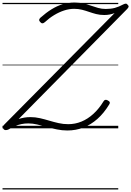

<svg xmlns="http://www.w3.org/2000/svg" viewBox="-20 -1018 1040 1523"><path d="M514 17Q472 17 431 8.5Q390 0 351 -11Q312 -22 275.5 -30.5Q239 -39 204 -39Q175 -39 149 -33.5Q123 -28 98.5 -17.5Q74 -7 47 9Q37 14 25.5 14Q14 14 7 4Q0 -6 3 -14Q6 -22 16 -32L889 -914Q870 -907 850.5 -903Q831 -899 807 -899Q772 -899 743 -906.5Q714 -914 687 -923.5Q660 -933 631 -940.5Q602 -948 568 -948Q529 -948 489 -935Q449 -922 410 -898.5Q371 -875 334 -841Q325 -833 316.5 -833Q308 -833 299 -843Q290 -852 290.5 -860Q291 -868 300 -877Q345 -917 388.5 -944Q432 -971 477 -984.5Q522 -998 571 -998Q611 -998 642.5 -990.5Q674 -983 702 -973Q730 -963 758.5 -955Q787 -947 819 -947Q860 -947 891.5 -955.5Q923 -964 958 -983Q968 -988 976.5 -989Q985 -990 992 -981Q1002 -972 1000 -964Q998 -956 987 -945L128 -74Q149 -81 172 -85Q195 -89 222 -89Q260 -89 297 -80.5Q334 -72 370.5 -61Q407 -50 444.5 -41.5Q482 -33 521 -33Q576 -33 626 -53.5Q676 -74 720.5 -114.5Q765 -155 801 -214Q807 -224 815 -226Q823 -228 834 -222Q848 -215 850.5 -207Q853 -199 846 -189Q804 -120 752.5 -74.5Q701 -29 641.5 -6Q582 17 514 17ZM0 475H918V485H0ZM0 -20H918V0H0ZM0 -505H918V-500H0ZM0 -995H918V-985H0Z"/></svg>

Font: Playwrite CZ Guides
Style: Regular
Weight: 400
Designer: Veronika Burian, José Scaglione
Foundry: TypeTogether
Version: Version 1.003